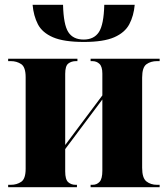

<svg xmlns="http://www.w3.org/2000/svg" viewBox="-20 -781 699 801"><path d="M330 -606Q246 -606 201 -625.5Q156 -645 138 -680Q120 -715 116 -761H243Q245 -678 265 -647Q285 -616 329 -616Q372 -616 392.5 -647Q413 -678 415 -761H542Q538 -715 519.5 -680Q501 -645 456.5 -625.5Q412 -606 330 -606ZM14 0V-10H25Q50 -10 68.5 -22.5Q87 -35 87 -77V-459Q87 -501 68.5 -513.5Q50 -526 25 -526H14V-536H303V-526H297Q278 -526 265 -516Q252 -506 252 -473V-176L407 -383V-474Q407 -503 395 -514.5Q383 -526 365 -526H358V-536H646V-526H635Q609 -526 591 -513Q573 -500 573 -457V-81Q573 -38 591 -24Q609 -10 635 -10H646V0H358V-10H366Q384 -10 395.5 -22.5Q407 -35 407 -69V-366L252 -159V-66Q252 -32 264.5 -21Q277 -10 295 -10H301V0Z"/></svg>

Font: Noto Serif Display SemiCondensed ExtraBold
Style: Regular
Weight: 800
Width: 4
Designer: Monotype Design Team
Foundry: Monotype Imaging Inc.
Version: Version 2.009